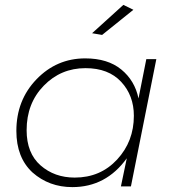

<svg xmlns="http://www.w3.org/2000/svg" viewBox="-20 -763 713 786"><path d="M398 -620 357 -627 485 -743 526 -723ZM276 3Q181 3 113 -57Q47 -118 47 -227Q47 -353 129.5 -438.5Q212 -524 329 -524Q421 -524 476.5 -478.5Q532 -433 547 -360L579 -521H620L516 0H475L499 -115Q414 3 276 3ZM286 -36Q391 -36 459.5 -110Q528 -184 528 -289Q528 -372 476 -428Q424 -484 330 -484Q229 -484 159 -412Q89 -340 89 -230Q89 -136 146 -86Q203 -36 286 -36Z"/></svg>

Font: Argentum Sans ExtraLight
Style: Italic
Weight: 200
Italic angle: -11°
Designer: Julieta Ulanovsky (font), Cristiano Sobral (main changes and remaster)
Foundry: Julieta Ulanovsky (font), Cristiano Sobral (main changes and remaster)
Version: Version 2.007;June 15, 2022;FontCreator 14.0.0.2814 64-bit; 